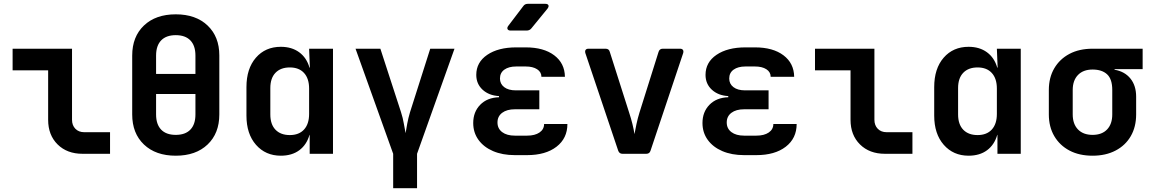

<svg xmlns="http://www.w3.org/2000/svg" viewBox="-20 -805 6040 1005"><path d="M412 0Q331 0 281.5 -49Q232 -98 232 -178V-437H46V-550H357V-178Q357 -149 374.5 -131Q392 -113 421 -113H556V0Z M900 10Q795 10 733.5 -48.5Q672 -107 672 -206V-514Q672 -613 733.5 -671.5Q795 -730 900 -730Q1005 -730 1066.5 -671.5Q1128 -613 1128 -515V-206Q1128 -107 1066.5 -48.5Q1005 10 900 10ZM797 -418H1003V-514Q1003 -566 976.5 -593.5Q950 -621 900 -621Q850 -621 823.5 -593.5Q797 -566 797 -514ZM900 -99Q950 -99 976.5 -126.5Q1003 -154 1003 -206V-313H797V-206Q797 -154 823.5 -126.5Q850 -99 900 -99Z M1450 10Q1370 10 1320 -47Q1270 -104 1270 -200V-349Q1270 -446 1319.5 -503Q1369 -560 1450 -560Q1507 -560 1546 -531.5Q1585 -503 1600 -451H1602L1598 -550H1723V0H1601V-99H1600Q1585 -47 1546.5 -18.5Q1508 10 1450 10ZM1497 -98Q1545 -98 1571.5 -127Q1598 -156 1598 -209V-341Q1598 -394 1571.5 -423Q1545 -452 1497 -452Q1449 -452 1422 -424Q1395 -396 1395 -344V-206Q1395 -154 1422 -126Q1449 -98 1497 -98Z M2038 180V0L1841 -550H1971L2079 -218Q2089 -187 2094 -157Q2099 -127 2103 -108Q2106 -127 2111.5 -157Q2117 -187 2126 -217L2232 -550H2359L2163 0V180Z M2739 7H2675Q2610 7 2561 -14Q2512 -35 2484.5 -73Q2457 -111 2457 -161Q2457 -219 2493.5 -256.5Q2530 -294 2592 -296V-302Q2539 -305 2506 -335.5Q2473 -366 2473 -413Q2473 -479 2530.5 -518Q2588 -557 2682 -557H2732Q2826 -557 2881 -515.5Q2936 -474 2937 -403H2814Q2814 -428 2791.5 -442.5Q2769 -457 2732 -457H2682Q2643 -457 2620 -440.5Q2597 -424 2597 -394Q2597 -366 2619 -349Q2641 -332 2680 -332H2803V-233H2675Q2633 -233 2608.5 -214.5Q2584 -196 2584 -164Q2584 -132 2608.5 -113.5Q2633 -95 2675 -95H2739Q2780 -95 2804 -111.5Q2828 -128 2828 -156H2950Q2950 -81 2893 -37Q2836 7 2739 7ZM2653 -645Q2641 -645 2637 -652Q2633 -659 2640 -669L2719 -773Q2727 -785 2743 -785H2834Q2847 -785 2850.5 -778Q2854 -771 2846 -760L2761 -656Q2752 -645 2736 -645Z M3238 0Q3222 0 3216 -16L3044 -527Q3041 -538 3045.5 -544Q3050 -550 3060 -550H3150Q3168 -550 3172 -533L3273 -216Q3283 -186 3290.5 -155.5Q3298 -125 3301 -103Q3305 -125 3311.5 -155.5Q3318 -186 3327 -215L3427 -533Q3432 -550 3449 -550H3540Q3550 -550 3554.5 -544Q3559 -538 3556 -527L3385 -16Q3380 0 3363 0Z M3939 7H3875Q3810 7 3761 -14Q3712 -35 3684.5 -73Q3657 -111 3657 -161Q3657 -219 3693.5 -256.5Q3730 -294 3792 -296V-302Q3739 -305 3706 -335.5Q3673 -366 3673 -413Q3673 -479 3730.5 -518Q3788 -557 3882 -557H3932Q4026 -557 4081 -515.5Q4136 -474 4137 -403H4014Q4014 -428 3991.5 -442.5Q3969 -457 3932 -457H3882Q3843 -457 3820 -440.5Q3797 -424 3797 -394Q3797 -366 3819 -349Q3841 -332 3880 -332H4003V-233H3875Q3833 -233 3808.5 -214.5Q3784 -196 3784 -164Q3784 -132 3808.5 -113.5Q3833 -95 3875 -95H3939Q3980 -95 4004 -111.5Q4028 -128 4028 -156H4150Q4150 -81 4093 -37Q4036 7 3939 7Z M4612 0Q4531 0 4481.5 -49Q4432 -98 4432 -178V-437H4246V-550H4557V-178Q4557 -149 4574.5 -131Q4592 -113 4621 -113H4756V0Z M5050 10Q4970 10 4920 -47Q4870 -104 4870 -200V-349Q4870 -446 4919.5 -503Q4969 -560 5050 -560Q5107 -560 5146 -531.5Q5185 -503 5200 -451H5202L5198 -550H5323V0H5201V-99H5200Q5185 -47 5146.5 -18.5Q5108 10 5050 10ZM5097 -98Q5145 -98 5171.5 -127Q5198 -156 5198 -209V-341Q5198 -394 5171.5 -423Q5145 -452 5097 -452Q5049 -452 5022 -424Q4995 -396 4995 -344V-206Q4995 -154 5022 -126Q5049 -98 5097 -98Z M5699 10Q5629 10 5578 -17Q5527 -44 5498.5 -92.5Q5470 -141 5470 -206V-334Q5470 -399 5498.5 -447.5Q5527 -496 5578 -523Q5629 -550 5699 -550H5961V-443H5814V-440Q5867 -431 5897 -394Q5927 -357 5927 -299V-206Q5927 -141 5899 -92.5Q5871 -44 5819.5 -17Q5768 10 5699 10ZM5699 -99Q5748 -99 5775 -127.5Q5802 -156 5802 -206V-334Q5802 -391 5775 -416Q5748 -441 5699 -441Q5650 -441 5622.5 -412.5Q5595 -384 5595 -334V-206Q5595 -156 5622.5 -127.5Q5650 -99 5699 -99Z"/></svg>

Font: Pitagon Sans Mono
Style: Bold
Weight: 700
Monospace: yes
Designer: Travis Tran
Foundry: Pitagon
Version: Version 1.001; ttfautohint (v1.8.4.7-5d5b);gftools[0.9.26]